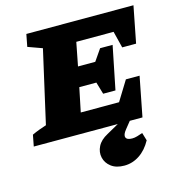

<svg xmlns="http://www.w3.org/2000/svg" viewBox="-134 -635 871 935"><g transform="rotate(-15 302.0 -167.5)"><path d="M-24 0 -13 -57Q4 -65 22.5 -72Q41 -79 60 -85L143 -451L71 -477L83 -539H623L587 -355H517L496 -439H308L285 -321H372L412 -379H475L431 -161H369L351 -222H265L240 -101H433L494 -200H563L524 0ZM379 204Q338 204 313 185Q288 166 281.5 137.5Q275 109 289 81Q303 53 339 34L446 -26H481L432 35Q413 58 418 72Q423 86 450 86Q462 86 475.5 82Q489 78 503 73L515 113Q491 157 455.5 180.5Q420 204 379 204Z"/></g></svg>

Font: Piazzolla SC ExtraBold
Style: Italic
Weight: 800
Italic angle: -11.3°
Designer: Juan Pablo del Peral
Foundry: Huerta Tipografica
Version: Version 1.330